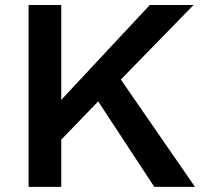

<svg xmlns="http://www.w3.org/2000/svg" viewBox="-20 -726 786 746"><path d="M737.5 0H579.5L361.5 -332L218 -183.5V0H91V-706.5H218V-338L562 -706.5H732L449.5 -417Z"/></svg>

Font: Acari Sans
Style: Bold
Weight: 700
Designer: Alfredo Marco Pradil and Stefan Peev (font) & Cristiano Sobral (main changes)
Foundry: Alfredo Marco Pradil and Stefan Peev (font) & Cristiano Sobral (main changes)
Version: Version 1.063; ttfautohint (v1.8.3)